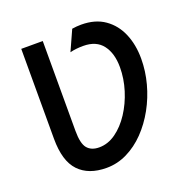

<svg xmlns="http://www.w3.org/2000/svg" viewBox="-128 -835 952 969"><g transform="rotate(-20 347.5 -350.0)"><path d="M283.5 12Q187 12 135 -42.8Q83 -97.5 83 -217V-700H198.5V-217Q198.5 -149 220 -123.5Q241.5 -98 283.5 -98Q330.5 -98 373 -128.2Q415.5 -158.5 448.5 -209Q481.5 -259.5 500.5 -320.5Q519.5 -381.5 519.5 -443Q519.5 -517.5 485.5 -562.2Q451.5 -607 381.5 -607Q361.5 -607 345 -605.2Q328.5 -603.5 310.5 -599L359.5 -707.5Q384.5 -711.5 408.5 -711.5Q484 -711.5 534.2 -676.2Q584.5 -641 609.8 -581.2Q635 -521.5 635 -447Q635 -380 617.2 -314Q599.5 -248 567 -189.2Q534.5 -130.5 490.8 -85.2Q447 -40 394.2 -14Q341.5 12 283.5 12Z"/></g></svg>

Font: Overpass SemiBold
Style: Regular
Weight: 600
Designer: Delve Withrington, Dave Bailey, Thomas Jockin
Foundry: Delve Fonts LLC
Version: Version 4.000